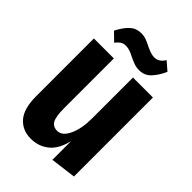

<svg xmlns="http://www.w3.org/2000/svg" viewBox="-222 -846 952 952"><g transform="rotate(45 254.5 -370.0)"><path d="M175 9Q116 9 80.5 -31.5Q45 -72 45 -160V-564H185V-216Q185 -156 198 -133.5Q211 -111 240 -111Q275 -111 297 -158.5Q319 -206 319 -277V-564H459V-10L325 7V-124Q309 -55 269 -23Q229 9 175 9ZM131 -620 88 -662Q111 -706 135 -727.5Q159 -749 194 -749Q213 -749 232 -741.5Q251 -734 268 -725Q283 -718 296.5 -713.5Q310 -709 324 -709Q355 -709 376 -743L420 -705Q403 -666 378 -638.5Q353 -611 315 -611Q295 -611 277 -617.5Q259 -624 241 -633Q228 -640 213 -645.5Q198 -651 182 -651Q165 -651 152.5 -642Q140 -633 131 -620Z"/></g></svg>

Font: Freeman
Style: Regular
Weight: 400
Designer: Vernon Adams, Aoife Mooney, Rodrigo Fuenzalida
Foundry: Rodrigo Fuenzalida
Version: Version 1.000; ttfautohint (v1.8.4.7-5d5b)